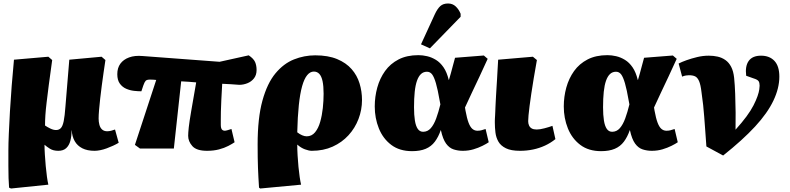

<svg xmlns="http://www.w3.org/2000/svg" viewBox="-20 -850 4524 1100"><path d="M43 230 32 225Q30 200 29 169.5Q28 139 28 100.5Q28 62 28 13Q28 -26 30.5 -84Q33 -142 37 -212.5Q41 -283 47 -358.5Q53 -434 60 -508L257 -525L279 -506Q267 -422 259.5 -363Q252 -304 247 -262.5Q242 -221 240 -190Q238 -159 238 -131Q251 -122 268.5 -113.5Q286 -105 301 -105Q318 -105 328.5 -116Q339 -127 345 -156Q351 -185 355 -241L377 -508L562 -525L584 -506Q579 -473 573.5 -435Q568 -397 563 -359Q558 -321 554 -285Q550 -249 547.5 -219.5Q545 -190 545 -171Q545 -152 549.5 -135Q554 -118 565 -108Q576 -98 594 -98Q605 -98 617 -101Q629 -104 639 -108L660 -32Q645 -23 627.5 -15Q610 -7 591 0Q572 7 554 10.5Q536 14 522 14Q480 14 451.5 -0.5Q423 -15 408 -41.5Q393 -68 391 -103H390Q390 -69 383 -43Q376 -17 359.5 -1.5Q343 14 314 14Q285 14 266 2Q247 -10 236 -20H235Q235 4 237 35.5Q239 67 242 101Q245 135 249 163Q253 191 257 208Z M1166 14Q1106 14 1082 -13Q1058 -40 1058 -72Q1058 -89 1061.5 -121Q1065 -153 1075.5 -214Q1086 -275 1104 -378Q1082 -380 1060.5 -381.5Q1039 -383 1018 -384L976 1H782L753 -20L875 -392Q866 -393 857 -393.5Q848 -394 839 -394Q821 -394 814.5 -387Q808 -380 801 -360L790 -327Q771 -327 748 -329.5Q725 -332 703 -341.5Q681 -351 666.5 -371Q652 -391 652 -425Q652 -461 669.5 -485Q687 -509 719.5 -521Q752 -533 797 -529L1238 -496L1405 -533Q1433 -514 1441.5 -494.5Q1450 -475 1450 -449Q1450 -420 1435 -401Q1420 -382 1397 -373Q1374 -364 1351 -364Q1328 -366 1302.5 -367.5Q1277 -369 1253 -370Q1250 -316 1248 -277Q1246 -238 1245.5 -210.5Q1245 -183 1245 -165.5Q1245 -148 1245 -135Q1245 -125 1247 -117Q1249 -109 1254.5 -105Q1260 -101 1268 -101Q1273 -101 1283.5 -104Q1294 -107 1306 -111L1324 -35Q1311 -26 1288 -14Q1265 -2 1234.5 6Q1204 14 1166 14Z M1471 230 1464 225Q1462 193 1460.5 166Q1459 139 1458 111Q1457 83 1456.5 51.5Q1456 20 1456 -22Q1456 -174 1483.5 -273.5Q1511 -373 1558 -429.5Q1605 -486 1664 -509.5Q1723 -533 1786 -533Q1860 -533 1911.5 -511.5Q1963 -490 1994.5 -454Q2026 -418 2040 -372Q2054 -326 2054 -277Q2054 -221 2034 -168.5Q2014 -116 1976.5 -75Q1939 -34 1886 -10Q1833 14 1766 14Q1750 14 1727 5.5Q1704 -3 1684 -21H1683Q1683 8 1685 41Q1687 74 1690 106Q1693 138 1697 164.5Q1701 191 1705 208ZM1737 -69Q1766 -69 1785 -92Q1804 -115 1814.5 -152Q1825 -189 1829.5 -231Q1834 -273 1834 -313Q1834 -357 1828 -385Q1822 -413 1809.5 -426.5Q1797 -440 1778 -440Q1757 -440 1740 -419.5Q1723 -399 1711 -356.5Q1699 -314 1692 -247.5Q1685 -181 1683 -92Q1697 -81 1711 -75Q1725 -69 1737 -69Z M2341 16Q2269 16 2221.5 -20Q2174 -56 2150.5 -114.5Q2127 -173 2127 -240Q2127 -296 2141.5 -348.5Q2156 -401 2186 -443Q2216 -485 2263.5 -509.5Q2311 -534 2377 -534Q2401 -534 2427 -528Q2453 -522 2477.5 -507Q2502 -492 2521 -464.5Q2540 -437 2551 -392H2552Q2558 -411 2563 -430Q2568 -449 2574 -471Q2580 -493 2587 -519L2752 -532L2774 -513Q2750 -459 2727 -411Q2704 -363 2683.5 -319Q2663 -275 2644 -234L2647 -216Q2655 -172 2664.5 -147Q2674 -122 2686.5 -111.5Q2699 -101 2715 -101Q2728 -101 2737.5 -103.5Q2747 -106 2762 -111L2780 -35Q2767 -26 2744 -14.5Q2721 -3 2692.5 5.5Q2664 14 2631 14Q2604 14 2579 6Q2554 -2 2535.5 -27.5Q2517 -53 2506 -104H2505Q2492 -66 2471.5 -38.5Q2451 -11 2419 2.5Q2387 16 2341 16ZM2404 -95Q2430 -95 2448 -115.5Q2466 -136 2479 -171.5Q2492 -207 2503 -252L2499 -273Q2488 -337 2477.5 -373Q2467 -409 2455.5 -424Q2444 -439 2426 -439Q2406 -439 2392 -426Q2378 -413 2369 -387.5Q2360 -362 2356 -324Q2352 -286 2352 -235Q2352 -191 2357 -159.5Q2362 -128 2373.5 -111.5Q2385 -95 2404 -95ZM2443 -573 2392 -596 2471 -768Q2486 -800 2502.5 -815Q2519 -830 2547 -830Q2573 -830 2591 -813Q2609 -796 2619 -771V-754Z M2959 14Q2908 14 2878.5 -0.5Q2849 -15 2835.5 -38.5Q2822 -62 2818.5 -90.5Q2815 -119 2815 -147Q2815 -152 2815 -158Q2815 -164 2815.5 -171.5Q2816 -179 2816.5 -188.5Q2817 -198 2817.5 -210Q2818 -222 2818.5 -236Q2819 -250 2820 -267Q2821 -284 2822 -303.5Q2823 -323 2824.5 -345.5Q2826 -368 2827.5 -393.5Q2829 -419 2830.5 -447.5Q2832 -476 2834 -508L3033 -525L3056 -506Q3046 -451 3038 -402.5Q3030 -354 3024 -314Q3018 -274 3014 -242.5Q3010 -211 3008 -189.5Q3006 -168 3006 -156Q3006 -142 3011 -131Q3016 -120 3026.5 -114Q3037 -108 3055 -108Q3073 -108 3099.5 -115Q3126 -122 3145 -129L3162 -53Q3135 -31 3102.5 -16Q3070 -1 3034 6.5Q2998 14 2959 14Z M3424 16Q3352 16 3304.5 -20Q3257 -56 3233.5 -114.5Q3210 -173 3210 -240Q3210 -296 3224.5 -348.5Q3239 -401 3269 -443Q3299 -485 3346.5 -509.5Q3394 -534 3460 -534Q3484 -534 3510 -528Q3536 -522 3560.5 -507Q3585 -492 3604 -464.5Q3623 -437 3634 -392H3635Q3641 -411 3646 -430Q3651 -449 3657 -471Q3663 -493 3670 -519L3835 -532L3857 -513Q3833 -459 3810 -411Q3787 -363 3766.5 -319Q3746 -275 3727 -234L3730 -216Q3738 -172 3747.5 -147Q3757 -122 3769.5 -111.5Q3782 -101 3798 -101Q3811 -101 3820.5 -103.5Q3830 -106 3845 -111L3863 -35Q3850 -26 3827 -14.5Q3804 -3 3775.5 5.5Q3747 14 3714 14Q3687 14 3662 6Q3637 -2 3618.5 -27.5Q3600 -53 3589 -104H3588Q3575 -66 3554.5 -38.5Q3534 -11 3502 2.5Q3470 16 3424 16ZM3487 -95Q3513 -95 3531 -115.5Q3549 -136 3562 -171.5Q3575 -207 3586 -252L3582 -273Q3571 -337 3560.5 -373Q3550 -409 3538.5 -424Q3527 -439 3509 -439Q3489 -439 3475 -426Q3461 -413 3452 -387.5Q3443 -362 3439 -324Q3435 -286 3435 -235Q3435 -191 3440 -159.5Q3445 -128 3456.5 -111.5Q3468 -95 3487 -95Z M4123 41 4027 -11Q4023 -68 4020 -108.5Q4017 -149 4014.5 -182Q4012 -215 4008.5 -248Q4005 -281 3999 -322Q3994 -365 3985 -385.5Q3976 -406 3962.5 -412.5Q3949 -419 3927 -419Q3920 -419 3910 -417.5Q3900 -416 3888 -411L3868 -486Q3885 -495 3913 -505Q3941 -515 3974 -523Q4007 -531 4041 -531Q4068 -531 4092 -525.5Q4116 -520 4136 -506Q4156 -492 4169 -467Q4182 -442 4186 -404Q4190 -365 4192 -312Q4194 -259 4194.5 -205Q4195 -151 4194 -107Q4231 -148 4256.5 -182.5Q4282 -217 4297 -246.5Q4312 -276 4320 -299Q4328 -322 4330 -337.5Q4332 -353 4332 -359Q4332 -376 4326 -385Q4320 -394 4297 -401L4255 -416Q4248 -471 4269.5 -501Q4291 -531 4340 -531Q4389 -531 4417 -501Q4445 -471 4445 -411Q4445 -345 4411 -273.5Q4377 -202 4306 -125Q4235 -48 4123 41Z"/></svg>

Font: Literata Black
Style: Italic
Weight: 900
Italic angle: -2°
Designer: Latin by Veronika Burian and Jose Scaglione. Greek by Irene Vlachou. Cyrillic by Vera Evstafieva
Foundry: TypeTogether
Version: Version 3.002